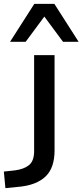

<svg xmlns="http://www.w3.org/2000/svg" viewBox="-87 -783 428 996"><path d="M-59 193 -67 107 -11 101Q37 95 63.5 73.5Q90 52 90 1V-497H196V-2Q196 41 185 74.5Q174 108 151 131Q128 154 91 168.5Q54 183 1 187ZM-35 -566 91 -763H195L321 -566H240L143 -697L46 -566Z"/></svg>

Font: Nunito Sans 7pt SemiExpanded Medium
Style: Regular
Weight: 500
Width: 6
Designer: Vernon Adams
Foundry: Vernon Adams
Version: Version 3.101;gftools[0.9.27]